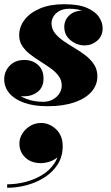

<svg xmlns="http://www.w3.org/2000/svg" viewBox="-20 -494 527 911"><path d="M205.5 10Q141 10 95 -6.2Q49 -22.5 24.5 -51.5Q0 -80.5 0 -117.5Q0 -155.5 26.2 -182.5Q52.5 -209.5 95 -209.5Q134.5 -209.5 160.5 -186Q186.5 -162.5 186.5 -121.5Q186.5 -80 159 -58.5Q131.5 -37 94 -37Q68.5 -37 47.2 -48.8Q26 -60.5 13.5 -79Q1 -97.5 1 -117.5H28Q28 -85.5 49.5 -61.5Q71 -37.5 106.8 -24.2Q142.5 -11 185 -11Q210.5 -11 230.2 -21.8Q250 -32.5 261.5 -50Q273 -67.5 273 -88Q273 -113.5 258.5 -133.2Q244 -153 221 -169.5Q198 -186 172 -202.2Q146 -218.5 123 -236.2Q100 -254 85.5 -276Q71 -298 71 -327Q71 -366.5 96.5 -400Q122 -433.5 169.8 -453.8Q217.5 -474 284 -474Q353 -474 393 -456.5Q433 -439 450 -412.8Q467 -386.5 467 -360.5Q467 -322.5 440.8 -300.5Q414.5 -278.5 382 -278.5Q345 -278.5 315 -302.8Q285 -327 285 -366.5Q285 -399 308.8 -421.2Q332.5 -443.5 372 -443.5Q409.5 -443.5 437.8 -420.8Q466 -398 466 -360.5H442.5Q442.5 -383 426.5 -404Q410.5 -425 380.8 -438.8Q351 -452.5 309 -452.5Q281 -452.5 262.2 -442.2Q243.5 -432 234 -416.2Q224.5 -400.5 224.5 -383.5Q224.5 -357.5 240.2 -337.2Q256 -317 280.8 -300Q305.5 -283 333.2 -266.5Q361 -250 385.8 -231Q410.5 -212 426.2 -188Q442 -164 442 -132Q442 -90 413.5 -58Q385 -26 332 -8Q279 10 205.5 10ZM14 397V380.5Q55.5 380.5 98.8 369.8Q142 359 179 336.8Q216 314.5 238.5 280.2Q261 246 261 199H276.5Q276.5 227 260 245Q243.5 263 219.5 271.5Q195.5 280 174 280Q127.5 280 99.8 253.2Q72 226.5 72 187Q72 162 86 139.8Q100 117.5 123.2 103.5Q146.5 89.5 174 89.5Q215 89.5 246.2 119.5Q277.5 149.5 277.5 199Q277.5 248.5 254 285.5Q230.5 322.5 192 347.2Q153.5 372 107 384.5Q60.5 397 14 397Z"/></svg>

Font: Bodoni Moda 11pt Black
Style: Italic
Weight: 900
Italic angle: -13°
Designer: Owen Earl
Foundry: indestructible type
Version: Version 2.004